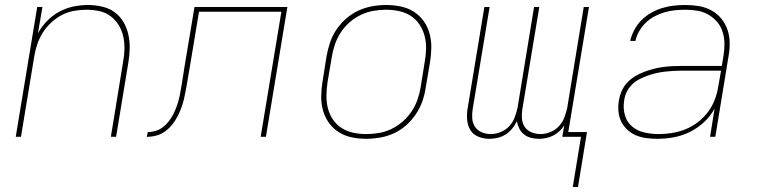

<svg xmlns="http://www.w3.org/2000/svg" viewBox="-20 -548 3040 769"><path d="M43 0 129 -520H150L132 -415Q147 -442 169 -464.5Q191 -487 218 -501.5Q245 -516 274.5 -522Q304 -528 332 -528Q361 -528 389 -521.5Q417 -515 438.5 -499.5Q460 -484 474 -460.5Q488 -437 494 -410Q500 -383 499.5 -354.5Q499 -326 494 -297L445 0H424L473 -300Q478 -326 478.5 -352Q479 -378 473.5 -402.5Q468 -427 455 -448Q442 -469 422.5 -483.5Q403 -498 378 -503.5Q353 -509 326 -509Q302 -509 276.5 -504.5Q251 -500 228 -488Q205 -476 185 -457.5Q165 -439 151 -416.5Q137 -394 129 -370Q121 -346 117 -321L64 0Z M568 0 572 -19Q587 -19 602.5 -23.5Q618 -28 631.5 -38Q645 -48 655.5 -61.5Q666 -75 673.5 -89.5Q681 -104 686.5 -119Q692 -134 696 -149Q700 -164 702.5 -179.5Q705 -195 708 -211Q711 -228 713.5 -245.5Q716 -263 719 -281L759 -520H1131L1045 0H1024L1107 -501H777L740 -278Q738 -266 736 -255Q734 -244 732 -232Q732 -232 732 -232Q732 -232 732 -232V-231Q729 -213 725.5 -194Q722 -175 718 -156.5Q714 -138 707.5 -119.5Q701 -101 692 -83.5Q683 -66 670.5 -50Q658 -34 641.5 -22Q625 -10 606 -5Q587 0 568 0Z M1447 8Q1417 8 1388.5 2Q1360 -4 1336.5 -19Q1313 -34 1297 -56.5Q1281 -79 1273.5 -106.5Q1266 -134 1266.5 -163.5Q1267 -193 1272 -223L1288 -323Q1293 -351 1302 -378Q1311 -405 1327.5 -429.5Q1344 -454 1367 -474Q1390 -494 1416.5 -506Q1443 -518 1471 -523Q1499 -528 1527 -528Q1556 -528 1585 -522Q1614 -516 1637.5 -501Q1661 -486 1677 -463.5Q1693 -441 1700.5 -413.5Q1708 -386 1707.5 -356.5Q1707 -327 1702 -297L1685 -197Q1681 -169 1671.5 -142Q1662 -115 1645.5 -90.5Q1629 -66 1606.5 -46Q1584 -26 1557.5 -14Q1531 -2 1502.5 3Q1474 8 1447 8ZM1447 -11Q1472 -11 1498 -15.5Q1524 -20 1548 -31.5Q1572 -43 1593 -61.5Q1614 -80 1629 -102.5Q1644 -125 1652.5 -150Q1661 -175 1665 -200L1681 -300Q1686 -327 1686.5 -353.5Q1687 -380 1680.5 -404.5Q1674 -429 1660 -450Q1646 -471 1625 -484.5Q1604 -498 1578.5 -503.5Q1553 -509 1526 -509Q1501 -509 1475.5 -504.5Q1450 -500 1425.5 -488.5Q1401 -477 1380 -458.5Q1359 -440 1344.5 -417.5Q1330 -395 1321.5 -370Q1313 -345 1309 -320L1292 -220Q1288 -193 1287.5 -166.5Q1287 -140 1293 -115.5Q1299 -91 1313 -70Q1327 -49 1348 -35.5Q1369 -22 1394.5 -16.5Q1420 -11 1447 -11Z M2274 201 2307 0H2232L2240 -46Q2232 -33 2220.5 -22.5Q2209 -12 2195.5 -5Q2182 2 2167.5 5Q2153 8 2139 8Q2122 8 2106.5 4Q2091 0 2079 -9.5Q2067 -19 2060 -33Q2053 -47 2050 -63Q2043 -47 2031.5 -33Q2020 -19 2005 -9.5Q1990 0 1973 4Q1956 8 1940 8Q1917 8 1896 -0.5Q1875 -9 1864 -27Q1853 -45 1851 -68Q1849 -91 1853 -114L1920 -520H1941L1873 -110Q1870 -91 1871.5 -72.5Q1873 -54 1883 -39.5Q1893 -25 1910 -18Q1927 -11 1946 -11Q1965 -11 1985 -19Q2005 -27 2019.5 -42.5Q2034 -58 2041.5 -78Q2049 -98 2053 -117L2119 -520H2140L2072 -110Q2069 -91 2070.5 -72.5Q2072 -54 2082 -39.5Q2092 -25 2109 -18Q2126 -11 2145 -11Q2164 -11 2184 -19Q2204 -27 2218.5 -42.5Q2233 -58 2240.5 -78Q2248 -98 2252 -117L2318 -520H2339L2256 -19H2331L2295 201Z M2612 8Q2590 8 2568 5Q2546 2 2527 -6Q2508 -14 2492.5 -28.5Q2477 -43 2468 -61.5Q2459 -80 2457 -102Q2455 -124 2459 -147Q2462 -165 2470 -183.5Q2478 -202 2492 -217Q2506 -232 2523.5 -242.5Q2541 -253 2559.5 -260Q2578 -267 2597 -272Q2616 -277 2635 -279.5Q2654 -282 2673 -283Q2692 -284 2711 -284H2871L2878 -326Q2882 -350 2881.5 -374.5Q2881 -399 2874 -421Q2867 -443 2852 -460.5Q2837 -478 2817 -489.5Q2797 -501 2773.5 -505Q2750 -509 2725 -509Q2705 -509 2684 -507Q2663 -505 2642.5 -499Q2622 -493 2602.5 -483Q2583 -473 2567 -457.5Q2551 -442 2540 -423Q2529 -404 2525 -384H2504Q2509 -406 2520.5 -428Q2532 -450 2549.5 -467.5Q2567 -485 2588.5 -497Q2610 -509 2633 -516Q2656 -523 2679 -525.5Q2702 -528 2725 -528Q2753 -528 2779.5 -523.5Q2806 -519 2829 -506.5Q2852 -494 2868.5 -474Q2885 -454 2893.5 -429.5Q2902 -405 2902.5 -377.5Q2903 -350 2898 -323L2845 0H2824L2842 -113Q2826 -83 2799.5 -58.5Q2773 -34 2742 -19Q2711 -4 2678 2Q2645 8 2612 8ZM2618 -11Q2645 -11 2672.5 -15.5Q2700 -20 2726 -30.5Q2752 -41 2775.5 -59Q2799 -77 2816 -100Q2833 -123 2843 -149.5Q2853 -176 2857 -203L2868 -265H2711Q2694 -265 2677 -264Q2660 -263 2642.5 -261Q2625 -259 2608 -255Q2591 -251 2574 -245Q2557 -239 2540.5 -230.5Q2524 -222 2511 -209Q2498 -196 2490 -179.5Q2482 -163 2480 -146Q2475 -116 2482.5 -88Q2490 -60 2511 -42Q2532 -24 2560.5 -17.5Q2589 -11 2618 -11Z"/></svg>

Font: Iosevka SS04 Thin Extended
Style: Italic
Weight: 100
Width: 7
Italic angle: -9°
Monospace: yes
Designer: Belleve Invis
Foundry: Belleve Invis
Version: Version 19.0.0; ttfautohint (v1.8.4)